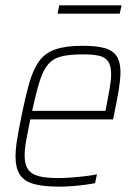

<svg xmlns="http://www.w3.org/2000/svg" viewBox="-20 -689 504 717"><path d="M202 8Q142 8 106 -2Q70 -12 54 -37Q38 -62 38 -105Q38 -132 44 -169Q50 -206 60 -254Q75 -329 89.5 -379.5Q104 -430 126 -460.5Q148 -491 186.5 -504.5Q225 -518 288 -518Q341 -518 372 -509Q403 -500 416.5 -478Q430 -456 430 -419Q430 -405 427 -379.5Q424 -354 418 -322Q412 -290 405 -256L402 -243H93Q84 -199 78 -165.5Q72 -132 72 -108Q72 -76 84 -57.5Q96 -39 123.5 -31.5Q151 -24 197 -24Q219 -24 245.5 -26Q272 -28 297.5 -31Q323 -34 342 -38L335 -5Q320 -2 297.5 1Q275 4 250 6Q225 8 202 8ZM100 -275H374L378 -296Q384 -328 389.5 -358.5Q395 -389 395 -411Q395 -444 383.5 -460Q372 -476 349 -481Q326 -486 290 -486Q241 -486 210 -478.5Q179 -471 160 -449Q141 -427 128 -385.5Q115 -344 100 -275ZM195 -638 201 -669H434L427 -638Z"/></svg>

Font: Saira SemiCondensed Thin
Style: Italic
Weight: 250
Width: 4
Italic angle: -12°
Designer: Hector Gatti with collaboration of the Omnibus-Type team
Foundry: Omnibus-Type
Version: Version 1.101